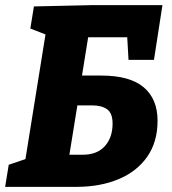

<svg xmlns="http://www.w3.org/2000/svg" viewBox="-29 -727 668 747"><path d="M-9 0 5 -86 70 -108 148 -593 89 -616 103 -702 328 -707H603L570 -494H471L466 -582H314L290 -433H365Q476 -433 530 -387.5Q584 -342 584 -257Q584 -175 544 -117.5Q504 -60 432.5 -30Q361 0 268 0ZM330 -317H272L241 -125H293Q349 -125 379 -158.5Q409 -192 409 -246Q409 -287 387.5 -302Q366 -317 330 -317Z"/></svg>

Font: Bitter ExtraBold
Style: Italic
Weight: 800
Italic angle: -9°
Designer: Sol Matas, and Bitter project Authors
Foundry: Sol Matas
Version: Version 2.001